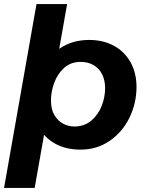

<svg xmlns="http://www.w3.org/2000/svg" viewBox="-35 -728 730 948"><path d="M145.2 -708H296.4L136.2 200H-15ZM128.4 -218.6Q128.4 -302.4 162.2 -373.8Q196 -445.2 258.8 -488Q321.6 -530.8 404.8 -530.8Q474.6 -530.8 527.7 -501.8Q580.8 -472.8 609.9 -420Q639 -367.2 639 -298.6Q639 -219 604.7 -147.9Q570.4 -76.8 507.2 -33Q444 10.8 362.4 10.8Q290.6 10.8 237.6 -18.5Q184.6 -47.8 156.5 -100.1Q128.4 -152.4 128.4 -218.6ZM484 -292Q484 -331.6 469.2 -361.1Q454.4 -390.6 427.1 -406.5Q399.8 -422.4 362.8 -422.4Q314.2 -422.4 281.1 -392.3Q248 -362.2 232.3 -317.9Q216.6 -273.6 216.6 -232.4Q216.6 -187.6 234.1 -158.8Q251.6 -130 277.7 -116.7Q303.8 -103.4 332 -103.4Q381.6 -103.4 416.1 -132.8Q450.6 -162.2 467.3 -205.8Q484 -249.4 484 -292Z"/></svg>

Font: Fixel Italic Variable 20240409 Display Thin
Style: Italic
Weight: 100
Italic angle: -10°
Designer: AlfaBravo + MacPaw
Foundry: Kyrylo Tkachov, Marchela Mozhyna, Serhii Makarenko, Maria Weinstein, Zakhar Kryvoshyya
Version: Version 1.211;Glyphs 3.2 (3225)